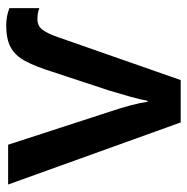

<svg xmlns="http://www.w3.org/2000/svg" viewBox="-12 -576 588 603"><g transform="rotate(-90 281.5 -274.0)"><path d="M199 0 4 -542H129L233 -222Q257 -151 264 -104H267Q271 -127 280 -159Q289 -191 299 -224L358 -403Q375 -457 392 -488.5Q409 -520 435 -534Q461 -548 504 -548Q532 -548 558 -538V-444Q542 -450 524 -450Q502 -450 490 -434Q478 -418 467 -386L332 0Z"/></g></svg>

Font: Noto Sans Mono SemiCondensed SemiBold
Style: Regular
Weight: 600
Width: 4
Designer: Monotype Design Team
Foundry: Monotype Imaging Inc.
Version: Version 2.014; ttfautohint (v1.8.4.7-5d5b)